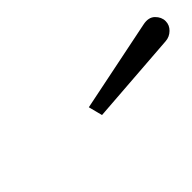

<svg xmlns="http://www.w3.org/2000/svg" viewBox="15 -985 479 479"><g transform="rotate(-45 255.0 -745.0)"><path d="M474.5 -719.5 232 -701.5 222.5 -738.5 465 -788Q486.5 -792.5 498.2 -781Q510 -769.5 510 -755Q510 -741 499.5 -730.8Q489 -720.5 474.5 -719.5Z"/></g></svg>

Font: Bodoni* 96pt
Style: Italic
Weight: 400
Italic angle: -13°
Version: Version 2.3